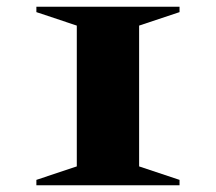

<svg xmlns="http://www.w3.org/2000/svg" viewBox="-20 -550 640 570"><path d="M88 0V-16L208 -56V-474L88 -514V-530H513V-514L393 -474V-56L513 -16V0Z"/></svg>

Font: Spectral SC ExtraBold
Style: Regular
Weight: 800
Designer: Jean-Baptiste Levee
Foundry: Production Type
Version: Version 2.001